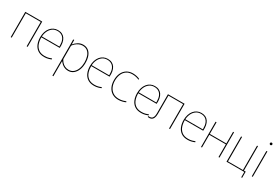

<svg xmlns="http://www.w3.org/2000/svg" viewBox="87 -1948 4967 3422"><g transform="rotate(30 2570.0 -236.5)"><path d="M388 0V-520H408V0ZM60 0V-520H80V0ZM68 -502V-520H402V-502Z M751 10Q669 10 616.5 -27Q564 -64 539.5 -125.5Q515 -187 515 -262Q515 -323 531 -372Q547 -421 576 -456.5Q605 -492 644.5 -511Q684 -530 732 -530Q781 -530 817 -512Q853 -494 876 -460Q899 -426 908.5 -378Q918 -330 913 -270H530L535 -274Q534 -205 554 -145Q574 -85 622 -47.5Q670 -10 752 -10Q800 -10 835.5 -21Q871 -32 888 -39L894 -22Q875 -12 836 -1Q797 10 751 10ZM531 -288H894Q895 -294 895 -299.5Q895 -305 895 -307Q895 -374 875.5 -419.5Q856 -465 819.5 -488.5Q783 -512 730 -512Q669 -512 625.5 -478.5Q582 -445 559 -391Q536 -337 535 -275Z M1047 -390Q1047 -428 1046.5 -459Q1046 -490 1045 -520L1066 -523L1067 -431H1068Q1097 -469 1145 -499.5Q1193 -530 1249 -530Q1313 -530 1356.5 -497.5Q1400 -465 1422.5 -405.5Q1445 -346 1445 -265Q1445 -184 1419.5 -122Q1394 -60 1349 -25Q1304 10 1243 10Q1199 10 1164.5 -6Q1130 -22 1106 -45Q1082 -68 1068 -87H1067V224H1047ZM1242 -10Q1303 -10 1343.5 -46Q1384 -82 1404.5 -140Q1425 -198 1425 -265Q1425 -333 1407 -388.5Q1389 -444 1350 -477Q1311 -510 1248 -510Q1211 -510 1176.5 -495Q1142 -480 1114 -456Q1086 -432 1068 -405V-130Q1080 -102 1103.5 -74.5Q1127 -47 1162 -28.5Q1197 -10 1242 -10Z M1776 10Q1694 10 1641.5 -27Q1589 -64 1564.5 -125.5Q1540 -187 1540 -262Q1540 -323 1556 -372Q1572 -421 1601 -456.5Q1630 -492 1669.5 -511Q1709 -530 1757 -530Q1806 -530 1842 -512Q1878 -494 1901 -460Q1924 -426 1933.5 -378Q1943 -330 1938 -270H1555L1560 -274Q1559 -205 1579 -145Q1599 -85 1647 -47.5Q1695 -10 1777 -10Q1825 -10 1860.5 -21Q1896 -32 1913 -39L1919 -22Q1900 -12 1861 -1Q1822 10 1776 10ZM1556 -288H1919Q1920 -294 1920 -299.5Q1920 -305 1920 -307Q1920 -374 1900.5 -419.5Q1881 -465 1844.5 -488.5Q1808 -512 1755 -512Q1694 -512 1650.5 -478.5Q1607 -445 1584 -391Q1561 -337 1560 -275Z M2276 10Q2201 10 2147.5 -23.5Q2094 -57 2065 -117.5Q2036 -178 2036 -260Q2036 -343 2065.5 -403.5Q2095 -464 2148 -497Q2201 -530 2273 -530Q2311 -530 2349.5 -521.5Q2388 -513 2416 -498L2410 -481Q2383 -495 2346.5 -503Q2310 -511 2272 -511Q2198 -511 2150 -476.5Q2102 -442 2079 -385Q2056 -328 2056 -260Q2056 -189 2081 -132.5Q2106 -76 2155 -43Q2204 -10 2276 -10Q2323 -10 2361 -21Q2399 -32 2418 -40L2424 -23Q2402 -12 2361 -1Q2320 10 2276 10Z M2745 10Q2663 10 2610.5 -27Q2558 -64 2533.5 -125.5Q2509 -187 2509 -262Q2509 -323 2525 -372Q2541 -421 2570 -456.5Q2599 -492 2638.5 -511Q2678 -530 2726 -530Q2775 -530 2811 -512Q2847 -494 2870 -460Q2893 -426 2902.5 -378Q2912 -330 2907 -270H2524L2529 -274Q2528 -205 2548 -145Q2568 -85 2616 -47.5Q2664 -10 2746 -10Q2794 -10 2829.5 -21Q2865 -32 2882 -39L2888 -22Q2869 -12 2830 -1Q2791 10 2745 10ZM2525 -288H2888Q2889 -294 2889 -299.5Q2889 -305 2889 -307Q2889 -374 2869.5 -419.5Q2850 -465 2813.5 -488.5Q2777 -512 2724 -512Q2663 -512 2619.5 -478.5Q2576 -445 2553 -391Q2530 -337 2529 -275Z M2887 12 2886 -7Q2924 -2 2948.5 -12.5Q2973 -23 2984.5 -51Q2996 -79 2996 -124V-520H3016V-124Q3016 -75 3002 -42Q2988 -9 2959.5 4.5Q2931 18 2887 12ZM3004 -502V-520H3332V-502ZM3318 0V-520H3338V0Z M3703 10Q3621 10 3568.5 -27Q3516 -64 3491.5 -125.5Q3467 -187 3467 -262Q3467 -323 3483 -372Q3499 -421 3528 -456.5Q3557 -492 3596.5 -511Q3636 -530 3684 -530Q3733 -530 3769 -512Q3805 -494 3828 -460Q3851 -426 3860.5 -378Q3870 -330 3865 -270H3482L3487 -274Q3486 -205 3506 -145Q3526 -85 3574 -47.5Q3622 -10 3704 -10Q3752 -10 3787.5 -21Q3823 -32 3840 -39L3846 -22Q3827 -12 3788 -1Q3749 10 3703 10ZM3483 -288H3846Q3847 -294 3847 -299.5Q3847 -305 3847 -307Q3847 -374 3827.5 -419.5Q3808 -465 3771.5 -488.5Q3735 -512 3682 -512Q3621 -512 3577.5 -478.5Q3534 -445 3511 -391Q3488 -337 3487 -275Z M3976 -520H3996V-280H4336V-520H4356V0H4336V-262H3996V0H3976Z M4829 0V-520H4849V0ZM4509 0V-18H4873V0ZM4501 0V-520H4521V0ZM4867 110V-18H4886V110Z M5021 -520 5041 -523V0H5021ZM5031 -648Q5021 -648 5013.5 -655Q5006 -662 5006 -672Q5006 -683 5013.5 -690Q5021 -697 5031 -697Q5041 -697 5048 -690Q5055 -683 5055 -672Q5055 -662 5048 -655Q5041 -648 5031 -648Z"/></g></svg>

Font: Murecho Thin
Style: Regular
Weight: 100
Designer: Neil Summerour
Foundry: Positype
Version: Version 1.010